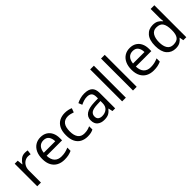

<svg xmlns="http://www.w3.org/2000/svg" viewBox="243 -1988 3227 3227"><g transform="rotate(-45 1856.5 -375.0)"><path d="M335 -546Q350 -546 367.5 -544.5Q385 -543 398 -540L387 -459Q374 -462 358.5 -464Q343 -466 329 -466Q288 -466 252 -443.5Q216 -421 194.5 -380.5Q173 -340 173 -286V0H85V-536H157L167 -438H171Q197 -482 238 -514Q279 -546 335 -546Z M705 -546Q774 -546 823.5 -516Q873 -486 899.5 -431.5Q926 -377 926 -304V-251H559Q561 -160 605.5 -112.5Q650 -65 730 -65Q781 -65 820.5 -74.5Q860 -84 902 -102V-25Q861 -7 821 1.5Q781 10 726 10Q650 10 591.5 -21Q533 -52 500.5 -113.5Q468 -175 468 -264Q468 -352 497.5 -415Q527 -478 580.5 -512Q634 -546 705 -546ZM704 -474Q641 -474 604.5 -433.5Q568 -393 561 -321H834Q833 -389 802 -431.5Q771 -474 704 -474Z M1277 10Q1206 10 1150.5 -19Q1095 -48 1063.5 -109Q1032 -170 1032 -265Q1032 -364 1065 -426Q1098 -488 1154.5 -517Q1211 -546 1283 -546Q1324 -546 1362 -537.5Q1400 -529 1424 -517L1397 -444Q1373 -453 1341 -461Q1309 -469 1281 -469Q1123 -469 1123 -266Q1123 -169 1161.5 -117.5Q1200 -66 1276 -66Q1320 -66 1353.5 -75Q1387 -84 1415 -97V-19Q1388 -5 1355.5 2.5Q1323 10 1277 10Z M1745 -545Q1843 -545 1890 -502Q1937 -459 1937 -365V0H1873L1856 -76H1852Q1817 -32 1778.5 -11Q1740 10 1672 10Q1599 10 1551 -28.5Q1503 -67 1503 -149Q1503 -229 1566 -272.5Q1629 -316 1760 -320L1851 -323V-355Q1851 -422 1822 -448Q1793 -474 1740 -474Q1698 -474 1660 -461.5Q1622 -449 1589 -433L1562 -499Q1597 -518 1645 -531.5Q1693 -545 1745 -545ZM1771 -259Q1671 -255 1632.5 -227Q1594 -199 1594 -148Q1594 -103 1621.5 -82Q1649 -61 1692 -61Q1760 -61 1805 -98.5Q1850 -136 1850 -214V-262Z M2191 0H2103V-760H2191Z M2449 0H2361V-760H2449Z M2826 -546Q2895 -546 2944.5 -516Q2994 -486 3020.5 -431.5Q3047 -377 3047 -304V-251H2680Q2682 -160 2726.5 -112.5Q2771 -65 2851 -65Q2902 -65 2941.5 -74.5Q2981 -84 3023 -102V-25Q2982 -7 2942 1.5Q2902 10 2847 10Q2771 10 2712.5 -21Q2654 -52 2621.5 -113.5Q2589 -175 2589 -264Q2589 -352 2618.5 -415Q2648 -478 2701.5 -512Q2755 -546 2826 -546ZM2825 -474Q2762 -474 2725.5 -433.5Q2689 -393 2682 -321H2955Q2954 -389 2923 -431.5Q2892 -474 2825 -474Z M3373 10Q3273 10 3213 -59.5Q3153 -129 3153 -267Q3153 -405 3213.5 -475.5Q3274 -546 3374 -546Q3436 -546 3475.5 -523Q3515 -500 3540 -467H3546Q3545 -480 3542.5 -505.5Q3540 -531 3540 -546V-760H3628V0H3557L3544 -72H3540Q3516 -38 3476 -14Q3436 10 3373 10ZM3387 -63Q3472 -63 3506.5 -109.5Q3541 -156 3541 -250V-266Q3541 -366 3508 -419.5Q3475 -473 3386 -473Q3315 -473 3279.5 -416.5Q3244 -360 3244 -265Q3244 -169 3279.5 -116Q3315 -63 3387 -63Z"/></g></svg>

Font: Noto Sans Old Persian
Style: Regular
Weight: 400
Designer: Monotype Design Team
Foundry: Monotype Imaging Inc.
Version: Version 2.001; ttfautohint (v1.8.4.7-5d5b)